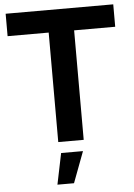

<svg xmlns="http://www.w3.org/2000/svg" viewBox="-61 -746 710 1015"><g transform="rotate(-5 294.0 -238.0)"><path d="M8 -700H579V-581H361V0H226V-581H8ZM236 59H352L290 224H202Z"/></g></svg>

Font: Montserrat arm Medium
Style: Regular
Weight: 500
Designer: Julieta Ulanovsky
Foundry: Julieta Ulanovsky
Version: Version 6.000;PS 006.000;hotconv 1.0.88;makeotf.lib2.5.64775